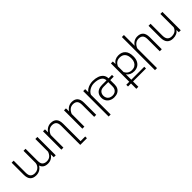

<svg xmlns="http://www.w3.org/2000/svg" viewBox="293 -2228 3908 3908"><g transform="rotate(-45 2247.0 -273.5)"><path d="M755.9 -165V-528.3H814.5V0H757.8L756.3 -85.9Q729 -41 685.5 -15.6Q642.1 9.8 585 9.8Q460 9.8 426.8 -92.8Q400.4 -45.9 353.8 -18.1Q307.1 9.8 246.1 9.8Q161.6 9.8 117.7 -36.4Q73.7 -82.5 73.2 -181.6V-528.3H131.3V-181.2Q131.3 -104.5 164.3 -72.5Q197.3 -40.5 258.3 -40.5Q305.2 -40.5 339.6 -61.3Q374 -82 393.1 -113.8Q412.1 -145.5 415 -178.7V-528.3H473.6V-178.7Q473.6 -104 507.1 -72.3Q540.5 -40.5 602.1 -40.5Q663.6 -40.5 701.7 -75.9Q739.7 -111.3 755.9 -165Z M1509.3 153.3V203.1H1316.9V-346.7Q1316.9 -423.3 1285.2 -455.6Q1253.4 -487.8 1192.4 -487.8Q1134.8 -487.8 1094.5 -452.1Q1054.2 -416.5 1035.2 -363.3V0H976.6V-528.3H1032.7L1034.7 -439Q1063 -485.4 1107.4 -511.7Q1151.9 -538.1 1207 -538.1Q1288.1 -538.1 1331.5 -492.2Q1375 -446.3 1375.5 -346.7V153.3Z M1639.2 -363.3V0H1580.6V-528.3H1636.7L1638.7 -439Q1667 -485.4 1711.4 -511.7Q1755.9 -538.1 1811 -538.1Q1892.1 -538.1 1935.5 -492.2Q1979 -446.3 1979.5 -346.7V0H1920.9V-346.7Q1920.4 -423.3 1888.7 -455.6Q1856.9 -487.8 1796.4 -487.8Q1738.8 -487.8 1698.5 -452.1Q1658.2 -416.5 1639.2 -363.3Z M2682.1 -288.1H2681.6L2682.1 -171.4Q2682.6 -117.7 2660.9 -76.7Q2639.2 -35.6 2596.7 -12.9Q2554.2 9.8 2494.6 9.8Q2436 9.8 2391.4 -13.9Q2346.7 -37.6 2322.3 -78.9Q2297.9 -120.1 2297.9 -171.4Q2297.9 -226.6 2321.8 -266.1Q2345.7 -305.7 2390.1 -326.4Q2434.6 -347.2 2494.6 -347.2H2623.5Q2623 -418.9 2560.3 -453.4Q2497.6 -487.8 2399.4 -487.8Q2352.5 -487.8 2309.3 -470.2Q2266.1 -452.6 2235.1 -424.1Q2204.1 -395.5 2192.4 -363.3V203.1H2133.8V-528.3H2189.9L2191.9 -439Q2210 -468.3 2245.1 -490.7Q2280.3 -513.2 2324.7 -525.6Q2369.1 -538.1 2414.1 -538.1Q2490.2 -538.1 2550.5 -517.3Q2610.8 -496.6 2646.2 -453.6Q2681.6 -410.6 2682.1 -347.2H2781.2V-297.4H2682.1ZM2623.5 -297.4H2494.6Q2424.3 -297.4 2390.4 -262Q2356.4 -226.6 2356.4 -171.4Q2356.4 -136.2 2371.1 -106.4Q2385.7 -76.7 2417 -58.3Q2448.2 -40 2495.6 -40Q2533.7 -40 2562.7 -56.4Q2591.8 -72.8 2607.7 -102.3Q2623.5 -131.8 2623.5 -171.4Z M3362.8 49.8H2989.7V203.1H2931.2V49.8H2844.7V0H2931.2V-528.3H2985.8L2988.8 -453.6Q3045.4 -538.1 3154.3 -538.1Q3249.5 -538.1 3303.2 -479.7Q3356.9 -421.4 3356.9 -308.1V-297.9Q3356.9 -231.4 3332 -181.6Q3307.1 -131.8 3261.5 -105Q3215.8 -78.1 3155.3 -78.1Q3047.4 -78.1 2989.7 -154.8V0H3362.8ZM2989.7 -219.7Q3010.3 -177.2 3048.1 -152.6Q3085.9 -127.9 3142.1 -127.9Q3190.9 -127.9 3226.3 -150.4Q3261.7 -172.9 3280 -211.7Q3298.3 -250.5 3298.3 -297.9V-308.1Q3298.3 -393.6 3257.8 -440.4Q3217.3 -487.3 3141.1 -487.3Q3083 -487.3 3046.1 -459.5Q3009.3 -431.6 2989.7 -386.7Z M3526.9 -363.3V203.1H3468.3V-750H3526.9V-439Q3554.7 -485.4 3599.1 -511.7Q3643.6 -538.1 3698.7 -538.1Q3779.8 -538.1 3823.2 -492.2Q3866.7 -446.3 3867.2 -346.7V0H3808.6V-346.7Q3808.1 -423.3 3776.4 -455.6Q3744.6 -487.8 3684.1 -487.8Q3626.5 -487.8 3586.2 -452.1Q3545.9 -416.5 3526.9 -363.3Z M4356.9 0 4355.5 -66.9Q4302.7 9.8 4187.5 9.8Q4106 9.8 4060.1 -37.8Q4014.2 -85.4 4013.7 -188V-528.3H4072.3V-189.5Q4072.3 -110.4 4105.7 -75.7Q4139.2 -41 4194.3 -41Q4260.7 -41 4299.8 -68.8Q4338.9 -96.7 4354.5 -145V-528.3H4413.1V0Z"/></g></svg>

Font: Mardoto Light
Style: Regular
Weight: 400
Designer: Christian Robertson, Vahan Hovhannisyan
Foundry: Google
Version: Version 1.000